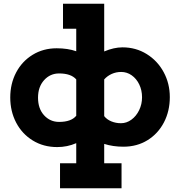

<svg xmlns="http://www.w3.org/2000/svg" viewBox="-20 -780 966 1030"><path d="M891 -259Q891 -184 859.5 -123.5Q828 -63 771.5 -28Q715 7 642 7Q586 7 539 -8V96H632V230H302V96H389V-12Q341 9 287 9Q213 9 155.5 -26.5Q98 -62 66.5 -122.5Q35 -183 35 -257Q35 -331 66.5 -391Q98 -451 155 -486Q212 -521 284 -521Q344 -521 389 -505V-626H318V-760H539V-504Q591 -526 637 -526Q709 -526 767 -490Q825 -454 858 -393Q891 -332 891 -259ZM742 -258Q742 -296 727 -327Q712 -358 686.5 -376Q661 -394 630 -394Q603 -394 579.5 -383.5Q556 -373 539 -354V-157Q553 -139 577 -129Q601 -119 629 -119Q659 -119 685 -138Q711 -157 726.5 -189Q742 -221 742 -258ZM389 -159V-354Q361 -386 297 -386Q249 -386 216.5 -350Q184 -314 184 -256Q184 -197 216.5 -161.5Q249 -126 297 -126Q362 -126 389 -159Z"/></svg>

Font: Arvo
Style: Bold
Weight: 700
Designer: Anton Koovit (Cyrillic Expansion: Cyreal)
Foundry: Anton Koovit, Yassin Baggar
Version: Version 3.000